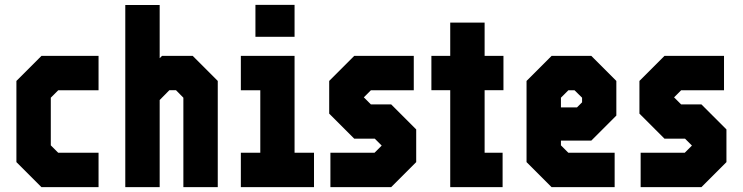

<svg xmlns="http://www.w3.org/2000/svg" viewBox="-20 -770 3056 790"><path d="M150.5 0 47.5 -103V-437L150.5 -540H385.5V-398.5H219.5L189 -368V-172L219.5 -141.5H385.5V0Z M495.5 0V-749.5H637V-530.5L646.5 -540H773L876 -437V0H734.5V-368L704 -399H677L637 -358.5V0Z M1031 -618.5V-750H1192V-618.5ZM971 0V-141.5H1051V-398.5H971V-540H1192V-141.5H1272V0Z M1339.5 0V-141.5H1521L1550.5 -171L1522 -199.5H1437.5L1334.5 -302.5V-437L1437.5 -540H1682.5V-398.5H1506L1477 -369.5L1506 -340.5H1589.5L1692.5 -237.5V-103L1589.5 0Z M1832.5 0V-399H1755V-540H1832.5V-677H1974V-540H2051.5V-399H1974V-141.5H2048V0Z M2413 -540 2516 -437V-294.5L2413 -191.5H2288V-172L2318.5 -141.5H2509V0H2249.5L2146.5 -103V-437L2249.5 -540ZM2344 -398.5H2318.5L2288 -368V-328H2354L2375 -349V-368Z M2616 0V-141.5H2797.5L2827 -171L2798.5 -199.5H2714L2611 -302.5V-437L2714 -540H2959V-398.5H2782.5L2753.5 -369.5L2782.5 -340.5H2866L2969 -237.5V-103L2866 0Z"/></svg>

Font: Tourney Condensed Black
Style: Regular
Weight: 900
Width: 3
Designer: Tyler Finck
Foundry: Etcetera Type Co
Version: Version 1.010; ttfautohint (v1.8.3)